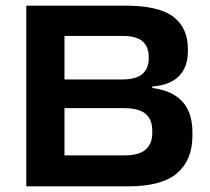

<svg xmlns="http://www.w3.org/2000/svg" viewBox="-20 -659 742 679"><path d="M172.5 0V-109.5H419.5Q472 -109.5 495.2 -130.2Q518.5 -151 518.5 -188.5V-197Q518.5 -236 495.2 -256.2Q472 -276.5 418 -276.5H171.5V-378H411.5Q462 -378 484 -397.8Q506 -417.5 506 -452.5V-458Q506 -493.5 484.2 -512.8Q462.5 -532 411.5 -532H171V-639H423Q541.5 -639 593 -599.8Q644.5 -560.5 644.5 -485V-478Q644.5 -422 613.2 -390Q582 -358 518.5 -353V-348Q589.5 -338.5 625 -299.8Q660.5 -261 660.5 -191V-179Q660.5 -93 606.2 -46.5Q552 0 433.5 0ZM73 0V-639H208V0Z"/></svg>

Font: AnekLatin_SemiExpandedSemiBold
Style: Regular
Weight: 600
Width: 6
Designer: Yesha Goshar
Foundry: Ek Type
Version: Version 1.003